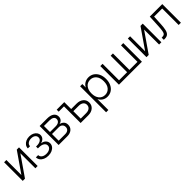

<svg xmlns="http://www.w3.org/2000/svg" viewBox="373 -2040 3758 3758"><g transform="rotate(-45 2252.0 -161.0)"><path d="M475.6 0H412.6V-413.6H411.6L125 0H63V-515.6H125.5V-101.6H127L413.6 -515.6H475.6Z M768.1 7.8Q709.5 7.8 665.3 -12Q621.1 -31.7 596.2 -65.7Q571.3 -99.6 570.8 -143.6H633.3Q634.3 -99.1 671.1 -72.8Q708 -46.4 767.1 -46.4Q827.1 -46.4 864.3 -73.5Q901.4 -100.6 901.4 -142.1Q901.4 -186 860.8 -212.9Q820.3 -239.7 751 -239.7H722.7V-291.5H751Q811 -291.5 847.7 -316.4Q884.3 -341.3 884.3 -382.8Q884.3 -422.4 852.3 -447.5Q820.3 -472.7 766.6 -472.7Q713.9 -472.7 679.2 -447.3Q644.5 -421.9 644 -378.9H583.5Q584 -422.4 608.2 -455.3Q632.3 -488.3 673.6 -507.1Q714.8 -525.9 767.1 -525.9Q819.3 -525.9 859.6 -507.1Q899.9 -488.3 922.6 -456.8Q945.3 -425.3 945.3 -386.7Q945.3 -343.8 916.3 -311.3Q887.2 -278.8 836.9 -268.1V-267.1Q896 -259.3 929.9 -223.9Q963.9 -188.5 963.9 -140.1Q963.9 -98.1 938.5 -64.5Q913.1 -30.8 868.9 -11.5Q824.7 7.8 768.1 7.8Z M1056.6 0V-525.9H1266.1Q1353 -525.9 1403.1 -490.7Q1453.1 -455.6 1453.1 -391.6Q1453.1 -345.2 1427.2 -316.2Q1401.4 -287.1 1358.4 -276.9Q1404.3 -268.6 1437.3 -236.6Q1470.2 -204.6 1470.2 -147.5Q1470.2 -82 1423.3 -41Q1376.5 0 1297.4 0ZM1116.7 -59.1H1297.4Q1348.1 -59.1 1376.7 -83.5Q1405.3 -107.9 1405.3 -149.9Q1405.3 -193.4 1378.2 -218.5Q1351.1 -243.7 1304.7 -243.7H1116.7ZM1116.7 -298.8H1272.5Q1327.1 -298.8 1358.4 -322.5Q1389.6 -346.2 1389.6 -387.7Q1389.6 -425.8 1357.7 -446.3Q1325.7 -466.8 1266.1 -466.8H1116.7Z M1518.6 -460.4V-515.6H1728V-324.2H1878.4Q1963.9 -324.2 2016.6 -279.8Q2069.3 -235.4 2069.3 -163.6Q2069.3 -90.3 2016.6 -45.2Q1963.9 0 1878.4 0H1665.5V-460.4ZM1728 -264.6V-59.6H1876.5Q1937 -59.6 1971.7 -87.6Q2006.3 -115.7 2006.3 -163.6Q2006.3 -210 1971.7 -237.3Q1937 -264.6 1876.5 -264.6Z M2166.5 204.1V-515.6H2228V-418.5H2228.5Q2250 -467.8 2297.9 -496.3Q2345.7 -524.9 2403.8 -524.9Q2469.7 -524.9 2520.3 -491.2Q2570.8 -457.5 2599.6 -397.5Q2628.4 -337.4 2628.4 -257.8Q2628.4 -178.2 2599.9 -117.9Q2571.3 -57.6 2520.8 -24.2Q2470.2 9.3 2403.8 9.3Q2345.7 9.3 2299.8 -19Q2253.9 -47.4 2230 -97.7H2229V204.1ZM2395 -48.3Q2468.8 -48.3 2516.8 -102.8Q2564.9 -157.2 2564.9 -257.8Q2564.9 -358.4 2516.8 -413.1Q2468.8 -467.8 2395 -467.8Q2317.4 -467.8 2271 -410.6Q2224.6 -353.5 2224.6 -257.8Q2224.6 -162.1 2271 -105.2Q2317.4 -48.3 2395 -48.3Z M2725.6 -515.6H2788.1V-59.6H3012.2V-515.6H3075.2V-59.6H3298.8V-515.6H3361.8V0H2725.6Z M3900.4 0H3837.4V-413.6H3836.4L3549.8 0H3487.8V-515.6H3550.3V-101.6H3551.8L3838.4 -515.6H3900.4Z M3968.3 0V-59.6H3985.4Q4022.9 -59.6 4042.5 -76.4Q4062 -93.3 4070.6 -140.9Q4079.1 -188.5 4083.5 -280.3L4095.2 -515.6H4441.4V0H4378.9V-456.1H4154.8L4144.5 -259.3Q4139.6 -168.9 4126.7 -111.8Q4113.8 -54.7 4082.5 -27.3Q4051.3 0 3991.2 0Z"/></g></svg>

Font: Inter Display Light
Style: Regular
Weight: 300
Designer: Rasmus Andersson
Foundry: rsms
Version: Version 4.000;git-a52131595